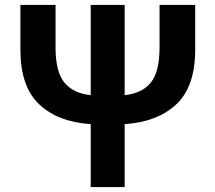

<svg xmlns="http://www.w3.org/2000/svg" viewBox="-20 -761 876 781"><path d="M349 0V-256Q215 -265 139 -337Q63 -409 63 -559V-741H206V-567Q206 -468 242.5 -424.5Q279 -381 349 -374V-741H487V-374Q557 -381 593 -424.5Q629 -468 629 -567V-741H774V-559Q774 -409 697.5 -337Q621 -265 487 -256V0Z"/></svg>

Font: Source Han Sans TC
Style: Bold
Weight: 700
Designer: Ryoko NISHIZUKA Ë•øÂ°öÊ∂ºÂ≠ê (kana, bopomofo & ideographs); Paul D. Hunt (Latin, Greek & Cyrillic); Sandoll Communicatio
Foundry: Adobe
Version: Version 2.004;hotconv 1.0.118;makeotfexe 2.5.65603